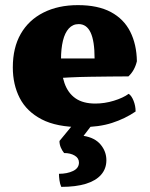

<svg xmlns="http://www.w3.org/2000/svg" viewBox="-20 -487 585 749"><path d="M297 9Q201 9 142.5 -21.5Q84 -52 57 -104.5Q30 -157 30 -224Q30 -301 61 -355Q92 -409 149.5 -438Q207 -467 284 -467Q362 -467 412.5 -440Q463 -413 488 -363.5Q513 -314 514 -248Q505 -211 481 -189Q448 -189 410 -188.5Q372 -188 332 -187.5Q292 -187 252 -185Q212 -183 175 -180V-259H349Q349 -327 333.5 -360Q318 -393 287 -393Q264 -393 248.5 -376Q233 -359 225.5 -328Q218 -297 218 -255Q218 -202 231.5 -163Q245 -124 274.5 -103.5Q304 -83 352 -83Q388 -83 424 -94Q460 -105 482 -121Q493 -114 501 -94Q509 -74 509 -52Q468 -24 417 -7.5Q366 9 297 9ZM219 242Q214 231 212 216.5Q210 202 210 191Q242 191 265 180Q288 169 288 147Q288 130 271.5 120Q255 110 230 110Q222 100 217 88Q212 76 212 63L277 -16H351L306 43Q350 50 372.5 77Q395 104 395 138Q395 171 374.5 194.5Q354 218 315 230Q276 242 219 242Z"/></svg>

Font: Vollkorn Black
Style: Regular
Weight: 900
Designer: Friedrich Althausen
Foundry: Friedrich Althausen
Version: Version 5.000